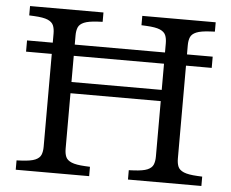

<svg xmlns="http://www.w3.org/2000/svg" viewBox="-50 -759 986 818"><g transform="rotate(5 442.5 -350.0)"><path d="M46 0V-40L67 -41Q107 -43 125.5 -51Q144 -59 150 -73Q156 -87 156 -108V-505H46V-553H156V-592Q156 -613 150 -627Q144 -641 125.5 -649Q107 -657 67 -659L46 -660V-700H360V-660L339 -659Q300 -657 281 -649Q262 -641 256 -627Q250 -613 250 -592V-553H636V-592Q636 -613 630 -627Q624 -641 605.5 -649Q587 -657 547 -659L526 -660V-700H840V-660L819 -659Q780 -657 761 -649Q742 -641 736 -627Q730 -613 730 -592V-553H840V-505H730V-108Q730 -87 736 -73Q742 -59 761 -51Q780 -43 819 -41L840 -40V0H526V-40L547 -41Q587 -43 605.5 -51Q624 -59 630 -73Q636 -87 636 -108V-345H250V-108Q250 -87 256 -73Q262 -59 281 -51Q300 -43 339 -41L360 -40V0ZM250 -393H636V-505H250Z"/></g></svg>

Font: Hedvig Letters Serif 12pt
Style: Regular
Weight: 400
Designer: Alexander Örn & Tor Weibull
Foundry: Kanon Foundry
Version: Version 1.000; ttfautohint (v1.8.4.7-5d5b)